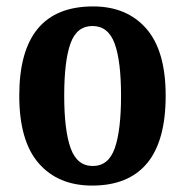

<svg xmlns="http://www.w3.org/2000/svg" viewBox="-20 -568 577 598"><path d="M267 10Q161 10 100.5 -59.5Q40 -129 40 -270Q40 -548 270 -548Q375 -548 435.5 -479Q496 -410 496 -270Q496 -129 438 -59.5Q380 10 267 10ZM269 -51Q318 -51 337.5 -106.5Q357 -162 357 -270Q357 -378 337 -432.5Q317 -487 268 -487Q219 -487 199.5 -432.5Q180 -378 180 -270Q180 -162 200 -106.5Q220 -51 269 -51Z"/></svg>

Font: Noto Serif Khmer Condensed
Style: Bold
Weight: 700
Width: 3
Designer: Danh Hong and the Monotype Design Team
Foundry: Monotype Imaging Inc.
Version: Version 2.004; ttfautohint (v1.8.4.7-5d5b)